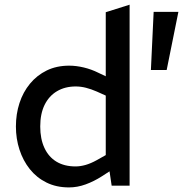

<svg xmlns="http://www.w3.org/2000/svg" viewBox="-20 -790 780 817"><path d="M273.6 7.5Q219.5 7.5 177.5 -13.4Q135.6 -34.2 106.8 -70.4Q78 -106.6 62.9 -153.2Q47.7 -199.8 47.7 -251.6Q47.7 -304.8 62.9 -351.4Q78 -398 107.6 -433.9Q137.1 -469.7 179 -490.2Q220.9 -510.6 274.4 -510.6Q304.1 -510.6 336.4 -502.9Q368.8 -495.2 398.6 -480.3L430 -465.4V-738L531.5 -770V0H455.1L446.1 -60.9L413.3 -39.7Q379.7 -18.2 344.5 -5.4Q309.2 7.5 273.6 7.5ZM151.2 -251.8Q151.2 -198.9 169 -160.7Q186.7 -122.4 220.2 -102.1Q253.8 -81.8 301.6 -81.8Q321.5 -81.8 344 -88.1Q366.4 -94.5 391.7 -108.5L430 -130.1V-383.3L391.7 -400.5Q367.8 -410.9 345.8 -416.5Q323.7 -422.1 302.3 -422.1Q256.6 -422.1 222.4 -401.8Q188.3 -381.5 169.7 -343.6Q151.2 -305.7 151.2 -251.8ZM622.1 -492.1 633.8 -739.5H739.1L689.2 -492.1Z"/></svg>

Font: REM Medium
Style: Regular
Weight: 500
Designer: Octavio Pardo
Foundry: Ashler Design
Version: Version 1.005;gftools[0.9.28]